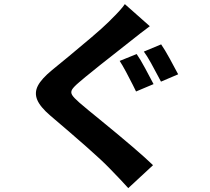

<svg xmlns="http://www.w3.org/2000/svg" viewBox="-20 -848 1040 952"><path d="M741.4 -431 654.6 -394.4 638.4 -427.2Q623 -458 604.8 -491.9Q586.6 -525.8 573.4 -546L657.6 -580Q675.4 -554.8 699.7 -509.5Q724 -464.2 741.4 -431ZM863.4 -479.6 778.2 -443.2 764 -470Q747.6 -501.6 728 -536.8Q708.4 -572 693.2 -592.2L779 -628Q796.2 -603.4 821.1 -558.2Q846 -513 863.4 -479.6ZM631.6 -647.6Q592 -615.8 532.9 -569.8Q473.8 -523.8 428.6 -486.6Q408.4 -471 372.2 -440Q344.6 -416.6 337.1 -403.5Q329.6 -390.4 337.7 -376.9Q345.8 -363.4 373.8 -339Q412.6 -305.6 476 -254.4Q667.2 -98.4 738.8 -29L616 84.8Q585.8 50.8 525.6 -11Q486.4 -51.8 409.5 -119.5Q332.6 -187.2 229 -275.2Q179 -318 164.5 -353.2Q150 -388.4 167.9 -423Q185.8 -457.6 238.2 -500.6L321.8 -569.2Q380.2 -617.6 433.8 -663.1Q487.4 -708.6 519.2 -739.8L532.6 -753.4Q552.6 -772.8 571.3 -793.3Q590 -813.8 599 -827.6L722.8 -718Q676.8 -684 631.6 -647.6Z"/></svg>

Font: 寒蝉端黑体 Light
Style: Regular
Weight: 300
Designer: ChillDuanSans {Warren2060}; 
Source Han Sans {Ryoko NISHIZUKA 西塚涼子 (kana, bopomofo & ideographs); Paul D. Hunt (Latin, G
Foundry: ChillType&Adobe
Version: Version 1.300;Glyphs 3.3 (3306)